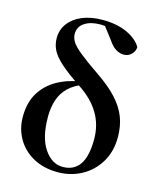

<svg xmlns="http://www.w3.org/2000/svg" viewBox="-122 -906 840 1009"><g transform="rotate(15 297.5 -402.0)"><path d="M288.5 15.5Q211.1 15.5 154.4 -16Q97.7 -47.4 67 -100.8Q36.4 -154.2 36.4 -219Q36.4 -295.8 68.7 -349.3Q101.1 -402.8 158.3 -434.9Q215.5 -467 289.1 -476.6V-487.7L306.7 -465.6Q254.1 -447.1 222.6 -416.6Q191.1 -386.1 177.6 -345Q164 -303.9 164 -253.5Q164 -140.4 205.6 -79.3Q247.1 -18.2 306.7 -18.2Q366.5 -18.2 397.9 -62.9Q429.2 -107.6 429.2 -201.4Q429.2 -279.5 391.8 -341.9Q354.4 -404.3 278.5 -453.9Q207.8 -501.2 169.5 -535.6Q131.2 -570 116.3 -600.1Q101.4 -630.2 101.4 -664.2Q101.4 -710.4 127.7 -745.2Q154 -780.1 201 -799.5Q247.9 -819 311.2 -819Q390 -819 445.8 -792.8Q501.6 -766.6 522.9 -727.4Q522.1 -704.8 505.2 -688Q488.3 -671.1 462.8 -671.1Q441.8 -671.1 420.6 -684Q399.4 -696.9 379.5 -726.8L323.1 -800.4L383.3 -795.1L386.1 -770.4Q371.2 -780.2 350.5 -786.5Q329.8 -792.7 304.5 -792.7Q253.6 -792.7 220.4 -771.3Q187.1 -749.8 187.1 -710.3Q187.1 -688.7 200.2 -667.5Q213.3 -646.4 250.4 -616.4Q287.4 -586.4 359.5 -536.9Q427.3 -491 468.4 -445.9Q509.4 -400.9 528.2 -352.3Q546.9 -303.6 546.9 -244.2Q546.9 -164.9 511.2 -106.3Q475.5 -47.7 416.7 -16.1Q357.8 15.5 288.5 15.5Z"/></g></svg>

Font: Noto Serif HK
Style: Regular
Weight: 200
Designer: Ryoko NISHIZUKA 西塚涼子 (kana & ideographs); Frank Grießhammer (Latin, Greek & Cyrillic); Wenlong ZHANG 张文龙 (bopomofo); San
Foundry: Adobe
Version: Version 2.001;hotconv 1.1.0;makeotfexe 2.6.0